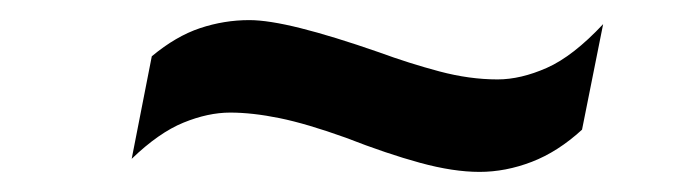

<svg xmlns="http://www.w3.org/2000/svg" viewBox="-20 -446 691 191"><path d="M457 -275Q431 -275 398 -284Q365 -293 324 -309Q285 -323 258 -328.5Q231 -334 209 -334Q187 -334 162.5 -324Q138 -314 111 -288L131 -390Q155 -410 179 -418Q203 -426 228 -426Q247 -426 279 -418Q311 -410 357 -394Q387 -383 417 -375Q447 -367 475 -367Q498 -367 524 -378.5Q550 -390 580 -422L559 -317Q535 -295 509 -285Q483 -275 457 -275Z"/></svg>

Font: REM Medium Medium
Style: Italic
Weight: 500
Italic angle: -11°
Version: Version 1.005;gftools[0.9.28]